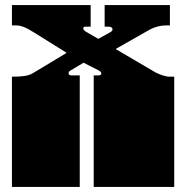

<svg xmlns="http://www.w3.org/2000/svg" viewBox="-20 -736 733 756"><path d="M27 0V-135Q27 -152 27 -156.5Q27 -161 27 -163Q27 -165 27 -171V-172Q27 -179 27 -180.5Q27 -182 27 -187.5Q27 -193 27 -209V-260Q27 -277 27 -281.5Q27 -286 27 -288Q27 -290 27 -296V-297Q27 -304 27 -305.5Q27 -307 27 -312.5Q27 -318 27 -334V-434Q59 -434 77.5 -437Q96 -440 108 -447L241 -527V-529L114 -608Q89 -624 73 -630Q57 -636 43 -636H27V-716H337V-631H317Q308 -631 308 -624Q308 -618 317 -612L367 -583L414 -609Q423 -614 423 -620Q423 -631 406 -631H392V-716H649V-636H635Q600 -636 569 -619L437 -544V-542L592 -451Q606 -444 621 -439Q636 -434 647 -434H666V0H349V-135Q349 -152 349 -156.5Q349 -161 349 -163Q349 -165 349 -171V-172Q349 -179 349 -180.5Q349 -182 349 -187.5Q349 -193 349 -209V-260Q349 -277 349 -281.5Q349 -286 349 -288Q349 -290 349 -296V-297Q349 -304 349 -305.5Q349 -307 349 -312.5Q349 -318 349 -334V-439H366Q379 -439 379 -447Q379 -453 368 -459L309 -489L257 -458Q250 -454 250 -448Q250 -439 262 -439H294V0Z"/></svg>

Font: Danfo
Style: Regular
Weight: 400
Designer: Seyi Olusanya, David Udoh, Eyiyemi Adegbite, Mirko Velimirović
Version: Version 1.000